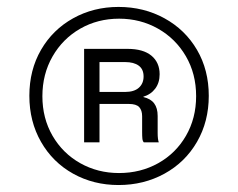

<svg xmlns="http://www.w3.org/2000/svg" viewBox="-20 -758 686 554"><path d="M64.7 -481.6Q64.7 -556 98.4 -614.2Q132.1 -672.4 191 -705.2Q249.9 -738 322 -738Q394.9 -738 454.6 -705.2Q514.3 -672.4 548.4 -614.2Q582.4 -556 582.4 -481.6Q582.4 -407.4 548.4 -348.6Q514.3 -289.7 454.6 -256.9Q394.9 -224.1 322 -224.1Q249.9 -224.1 191 -256.9Q132.1 -289.7 98.4 -348.6Q64.7 -407.4 64.7 -481.6ZM545.9 -480.6Q545.9 -545 516.3 -595.8Q486.7 -646.6 435.8 -675.4Q384.9 -704.1 323.7 -704.1Q261.9 -704.1 211.4 -675.2Q161 -646.3 131.6 -595.1Q102.3 -544 102.3 -480.3Q102.3 -416.9 131.6 -366.2Q161 -315.6 211.6 -287.1Q262.3 -258.7 323.4 -258.7Q385.6 -258.7 436.5 -287.1Q487.4 -315.6 516.6 -366.2Q545.9 -416.9 545.9 -480.6ZM222.7 -617H348.1Q393.1 -617 416.9 -597.4Q440.6 -577.7 440.6 -543.7Q440.6 -519.3 427.9 -502.3Q415.1 -485.3 393.7 -479V-478Q415 -473 424.9 -459.6Q434.9 -446.1 434.9 -423.4V-374.7Q434.9 -356.3 438.1 -347.3H394.9Q391.4 -351.3 390.8 -358.2Q390.1 -365.1 390.1 -377.3V-422.7Q390.1 -439.6 381.7 -448.9Q373.3 -458.1 351.6 -458.1H258.1V-492.7H341.1Q367.1 -492.7 380.7 -504.9Q394.3 -517.1 394.3 -537.4Q394.3 -558.3 380.2 -568.6Q366.1 -578.9 341.1 -578.9H267.1V-347.3H222.7Z"/></svg>

Font: Mona Sans VF XLt
Style: Regular
Weight: 200
Designer: Deni Anggara
Foundry: GitHub
Version: Version 2.000;Glyphs 3.2.3 (3260)